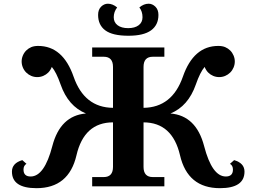

<svg xmlns="http://www.w3.org/2000/svg" viewBox="-20 -983 1334 1013"><path d="M737.3 -414.1Q888.2 -416 944.8 -578.1Q1001 -740.7 1131.8 -740.7Q1152.8 -740.7 1168 -734.4Q1183.1 -728 1194.6 -716.6Q1206.1 -705.1 1212.4 -689.9Q1218.8 -674.8 1218.8 -658.7Q1218.8 -642.1 1212.4 -627Q1206.1 -611.8 1194.6 -600.3Q1183.1 -588.9 1168 -582.5Q1152.8 -576.2 1136.7 -576.2Q1120.1 -576.2 1105 -582.5Q1089.8 -588.9 1078.4 -600.3Q1066.9 -611.8 1059.6 -629.9Q1035.6 -601.6 1013.2 -537.1Q973.1 -422.4 879.4 -384.3Q1015.1 -373 1056.9 -212.4Q1098.6 -51.8 1171.4 -51.8Q1209 -51.8 1209 -88.4Q1209 -109.4 1193.4 -118.7L1215.3 -138.2Q1270 -122.1 1270 -77.6Q1270 9.8 1140.6 9.8Q969.7 9.8 929.7 -164.1Q889.2 -336.9 737.3 -337.4V-102.5Q737.3 -48.8 786.1 -48.8H847.2V0H466.3V-48.8H527.3Q576.2 -48.8 576.2 -102.5V-337.4Q423.8 -337.4 383.5 -163.8Q343.3 9.8 172.4 9.8Q43 9.8 43 -77.6Q43 -122.1 97.7 -138.2L119.6 -118.7Q104 -109.4 104 -88.4Q104 -51.8 141.6 -51.8Q214.4 -51.8 256.1 -212.4Q297.9 -373 433.6 -384.3Q339.8 -422.4 299.8 -537.1Q277.3 -601.6 253.4 -629.9Q246.1 -611.8 234.6 -600.3Q223.1 -588.9 208 -582.5Q192.9 -576.2 176.3 -576.2Q160.2 -576.2 145 -582.5Q129.9 -588.9 118.4 -600.3Q106.9 -611.8 100.6 -627Q94.2 -642.1 94.2 -658.7Q94.2 -674.8 100.6 -689.9Q106.9 -705.1 118.4 -716.6Q129.9 -728 145 -734.4Q160.2 -740.7 181.2 -740.7Q312 -740.7 368.4 -578.1Q424.8 -415.5 576.2 -414.1V-629.9Q576.2 -683.6 527.3 -683.6H466.3V-732.4H847.2V-683.6H786.1Q737.3 -683.6 737.3 -629.9ZM657.7 -794.4Q573.7 -794.4 535.6 -822.8Q497.6 -851.1 497.6 -904.3Q497.6 -932.1 513.4 -947.8Q529.3 -963.4 549.3 -963.4Q574.2 -963.4 598.1 -943.8Q580.1 -920.4 580.1 -892.1Q580.1 -865.2 600.3 -849.9Q620.6 -834.5 656.2 -834.5Q691.4 -834.5 711.7 -849.9Q731.9 -865.2 731.9 -892.1Q731.9 -922.4 715.3 -943.8Q738.8 -963.4 764.2 -963.4Q783.7 -963.4 799.8 -947.8Q815.9 -932.1 815.9 -904.3Q815.9 -851.1 776.9 -822.8Q737.8 -794.4 657.7 -794.4Z"/></svg>

Font: Munson
Style: Bold
Weight: 700
Designer: Paul James MIller
Foundry: High-Logic / Made with FontCreator
Version: Version 2.10;May 5, 2019;FontCreator 11.5.0.2430 64-bit